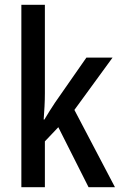

<svg xmlns="http://www.w3.org/2000/svg" viewBox="-20 -780 502 800"><path d="M167 -392Q167 -365 165.5 -336.5Q164 -308 162 -282H165Q175 -299 187 -318Q199 -337 209 -352L340 -540H449L290 -322L459 0H349L223 -250L167 -191V0H69V-760H167Z"/></svg>

Font: Noto Sans Arabic UI Cn Md
Style: Regular
Weight: 500
Width: 3
Designer: Monotype Design Team, Nadine Chahine and Nizar Qandah
Foundry: Monotype Imaging Inc.
Version: Version 2.010; ttfautohint (v1.8.4.7-5d5b)